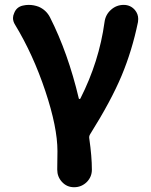

<svg xmlns="http://www.w3.org/2000/svg" viewBox="-20 -578 629 801"><path d="M363.3 129.9Q363.3 159.2 342.8 180.7Q320.3 203.1 289.1 203.1Q258.8 203.1 238.3 180.7Q218.8 159.2 218.8 129.9Q218.8 128.9 218.8 127Q219.7 101.6 219.7 52.7Q219.7 -46.9 168.9 -198.7Q118.2 -350.6 43 -474.6Q34.2 -488.3 34.2 -502.9Q34.2 -512.7 39.1 -523.4Q48.8 -548.8 75.2 -554.7Q87.9 -557.6 99.6 -557.6Q121.1 -557.6 141.6 -549.8Q172.9 -536.1 188.5 -505.9Q263.7 -357.4 308.6 -168Q308.6 -165 311.5 -165Q314.5 -165 315.4 -167Q393.6 -321.3 416 -485.4Q419.9 -516.6 442.9 -537.1Q465.8 -557.6 496.1 -557.6Q524.4 -557.6 543 -536.1Q556.6 -519.5 556.6 -499Q556.6 -493.2 555.7 -486.3Q531.2 -367.2 487.3 -262.2Q443.4 -157.2 356.4 -18.6Q350.6 -9.8 352.5 0Q363.3 75.2 363.3 129.9Z"/></svg>

Font: Gen Jyuu GothicX Bold
Style: Bold
Weight: 700
Designer: Ryoko NISHIZUKA (kana &amp; ideographs); Paul D. Hunt (Latin, Greek &amp; Cyrillic); Wenlong ZHANG (bopomofo); Sandoll C
Version: Version 1.058.20140828